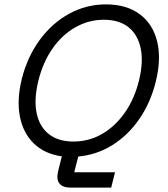

<svg xmlns="http://www.w3.org/2000/svg" viewBox="-20 -705 765 875"><path d="M300.8 150Q265.8 150 250.8 131.2Q235.8 112.5 245 75L261.7 7.5Q184.2 -3.3 135 -50.4Q85.8 -97.5 70.8 -173.3Q55.8 -249.2 79.2 -345Q105 -446.7 161.2 -523.3Q217.5 -600 295.4 -642.5Q373.3 -685 462.5 -685Q556.7 -685 616.7 -640.4Q676.7 -595.8 696.2 -515.8Q715.8 -435.8 689.2 -330Q665 -234.2 613.3 -160.4Q561.7 -86.7 490.8 -42.9Q420 0.8 336.7 8.3L318.3 80H504.2L486.7 150ZM315 -60Q385 -60 444.6 -94.2Q504.2 -128.3 548.3 -190.8Q592.5 -253.3 613.3 -337.5Q634.2 -422.5 621.2 -484.6Q608.3 -546.7 565.8 -580.8Q523.3 -615 453.3 -615Q384.2 -615 323.8 -580.8Q263.3 -546.7 219.6 -484.2Q175.8 -421.7 155 -337.5Q134.2 -253.3 146.7 -190.8Q159.2 -128.3 202.1 -94.2Q245 -60 315 -60Z"/></svg>

Font: Funnel Sans Light Light
Style: Italic
Weight: 300
Italic angle: -14.036°
Version: Version 1.000